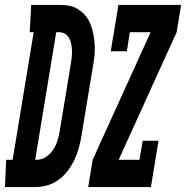

<svg xmlns="http://www.w3.org/2000/svg" viewBox="-79 -755 751 775"><path d="M-59 0 -54 -110H-28L57 -625H41L47 -735H166Q184 -735 200 -732Q216 -729 230.5 -721Q245 -713 256.5 -702Q268 -691 276.5 -677Q285 -663 290 -647.5Q295 -632 298 -616Q301 -600 302.5 -583Q304 -566 303.5 -549Q303 -532 300.5 -514.5Q298 -497 295 -480L250 -208Q246 -183 239.5 -159Q233 -135 222 -111.5Q211 -88 195.5 -67Q180 -46 158.5 -30Q137 -14 112.5 -7Q88 0 63 0ZM69 -110Q89 -110 106.5 -121.5Q124 -133 135.5 -150.5Q147 -168 153 -187Q159 -206 162 -226L207 -498Q209 -511 210.5 -524.5Q212 -538 211.5 -551Q211 -564 208.5 -577Q206 -590 200 -601Q194 -612 183.5 -618.5Q173 -625 159 -625H148L63 -110ZM277 0 295 -110 529 -625H445L433 -548H368L399 -735H652L634 -625L400 -110H484L497 -187H561L530 0Z"/></svg>

Font: Iosevka Slab XBdEx
Style: Italic
Weight: 800
Width: 7
Italic angle: -9°
Monospace: yes
Designer: Belleve Invis
Foundry: Belleve Invis
Version: Version 11.1.1; ttfautohint (v1.8.3)